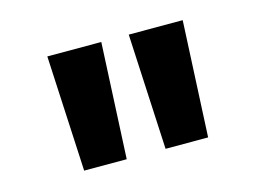

<svg xmlns="http://www.w3.org/2000/svg" viewBox="-54 -819 661 485"><g transform="rotate(-15 276.0 -576.5)"><path d="M113.8 -424.8 98.6 -727.5H239.7L225.1 -424.8ZM326.7 -424.8 311.5 -727.5H452.6L438 -424.8Z"/></g></svg>

Font: Inter
Style: Bold
Weight: 700
Designer: Rasmus Andersson
Foundry: rsms
Version: Version 4.001;git-9221beed3